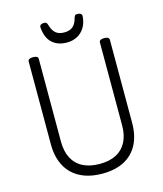

<svg xmlns="http://www.w3.org/2000/svg" viewBox="-183 -1467 1372 1617"><g transform="rotate(-15 503.5 -658.0)"><path d="M506 19Q421 19 355 -4.5Q289 -28 243 -73Q197 -118 173 -183Q149 -248 149 -331V-1053Q149 -1067 160 -1073.5Q171 -1080 193 -1080Q215 -1080 226 -1073.5Q237 -1067 237 -1053V-331Q237 -247 268 -187.5Q299 -128 359 -97Q419 -66 506 -66Q592 -66 650.5 -97Q709 -128 739.5 -187.5Q770 -247 770 -331V-1053Q770 -1067 781 -1073.5Q792 -1080 814 -1080Q857 -1080 857 -1053V-331Q857 -220 816 -141.5Q775 -63 696.5 -22Q618 19 506 19ZM503 -1125Q424 -1125 375 -1169.5Q326 -1214 319 -1306Q318 -1319 328 -1327Q338 -1335 357 -1335Q373 -1335 379 -1327.5Q385 -1320 389 -1306Q402 -1259 429 -1236Q456 -1213 503 -1213Q551 -1213 578 -1236Q605 -1259 617 -1306Q621 -1320 626.5 -1327.5Q632 -1335 648 -1335Q667 -1335 677.5 -1327Q688 -1319 687 -1306Q683 -1248 658 -1207.5Q633 -1167 593 -1146Q553 -1125 503 -1125Z"/></g></svg>

Font: Playwrite AR
Style: Regular
Weight: 400
Designer: Veronika Burian, José Scaglione
Foundry: TypeTogether
Version: Version 1.002